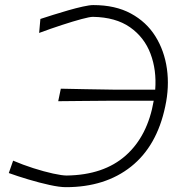

<svg xmlns="http://www.w3.org/2000/svg" viewBox="-20 -746 726 775"><path d="M246 9.5Q220.5 9.5 179.5 0.5Q138.5 -8.5 94.2 -21.8Q50 -35 15.5 -47.5L33 -97.5Q71.5 -81 114.5 -67.2Q157.5 -53.5 194 -45.5Q230.5 -37.5 249 -37.5Q398.5 -39.5 487.2 -118Q576 -196.5 600.5 -339.5H438.5Q368.5 -339 317.2 -338.5Q266 -338 215 -337.5L225.5 -388Q273.5 -387 325 -386Q376.5 -385 447 -384H606.5Q612.5 -463 587.5 -529.2Q562.5 -595.5 504.8 -636Q447 -676.5 355 -678Q342.5 -678 309 -669Q275.5 -660 230.2 -645.2Q185 -630.5 138 -613L143 -669.5Q164.5 -676.5 194.5 -686Q224.5 -695.5 256 -704.5Q287.5 -713.5 314.5 -719.5Q341.5 -725.5 356.5 -725.5Q445.5 -725.5 508.2 -691.5Q571 -657.5 607.2 -599.5Q643.5 -541.5 653.8 -468.2Q664 -395 647 -316.5Q613.5 -156.5 509 -73.5Q404.5 9.5 246 9.5Z"/></svg>

Font: Commissioner Loud ExtraLight
Style: Italic
Weight: 200
Italic angle: -12°
Designer: Kostas Bartsokas
Foundry: Kostas Bartsokas
Version: Version 1.000; ttfautohint (v1.8.3)